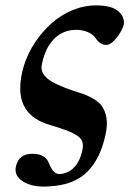

<svg xmlns="http://www.w3.org/2000/svg" viewBox="-20 -462 481 714"><path d="M286.1 98.1Q290.5 78.6 285.9 64.9Q281.2 51.3 266.1 41.7Q251 32.2 232.9 25.1Q214.8 18.1 186 8.8Q183.6 8.3 182.1 7.8Q177.7 6.3 169.2 3.7Q160.6 1 157.2 0Q56.6 -32.7 55.2 -130.9Q55.2 -174.8 69.6 -220Q84 -265.1 110.4 -304.4Q136.7 -343.8 171.1 -374.8Q205.6 -405.8 248.8 -423.8Q292 -441.9 336.9 -441.9Q392.1 -441.9 416.5 -422.9Q440.9 -403.8 440.9 -378.9Q440.9 -373 439.9 -370.1Q435.1 -348.6 413.8 -321.8Q392.6 -294.9 375 -294.9Q352.1 -294.9 335.9 -319.8Q325.2 -335.4 304.9 -343.3Q284.7 -351.1 264.2 -351.1Q214.4 -351.1 181.4 -317.6Q148.4 -284.2 136.2 -225.1Q133.3 -213.4 134.8 -204.1Q139.6 -177.7 173.6 -158Q207.5 -138.2 277.8 -116.2Q301.8 -109.4 325.2 -95.9Q348.6 -82.5 357.9 -68.8Q386.7 -28.3 373 36.1Q363.3 81.1 347.7 114.5Q332 147.9 307.6 173.8Q283.2 199.7 247.3 214.1Q211.4 228.5 164.1 231Q157.2 231.9 142.1 231.9Q94.7 231.9 63.5 211.7Q32.2 191.4 39.1 157.2Q49.8 109.9 100.1 109.9Q147 109.9 160.2 141.1Q169.4 162.6 175.8 170.9Q186.5 185.1 199.2 185.1Q208 185.1 211.9 184.1Q238.8 179.7 258.3 157.7Q277.8 135.7 286.1 98.1Z"/></svg>

Font: Common Serif
Style: Bold Italic
Weight: 700
Italic angle: -12°
Designer: Philipp H. Poll, Khaled Hosny
Foundry: Stefan Peev, Context Ltd.
Version: Version 1.026